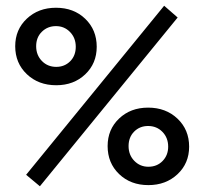

<svg xmlns="http://www.w3.org/2000/svg" viewBox="-20 -640 712 669"><path d="M71 -31 552 -620 599 -579 119 9ZM33 -479Q33 -537 73.5 -575Q114 -613 175 -613Q237 -613 277 -574.5Q317 -536 317 -477Q317 -419 277 -381Q237 -343 176 -343Q114 -343 73.5 -381.5Q33 -420 33 -479ZM244 -477Q244 -508 224 -528.5Q204 -549 175 -549Q146 -549 126 -529.5Q106 -510 106 -479Q106 -448 126 -427.5Q146 -407 176 -407Q205 -407 224.5 -426.5Q244 -446 244 -477ZM639 -129Q639 -71 598.5 -33Q558 5 497 5Q435 5 395 -33.5Q355 -72 355 -131Q355 -189 395 -227Q435 -265 496 -265Q558 -265 598.5 -226.5Q639 -188 639 -129ZM428 -131Q428 -100 448 -79.5Q468 -59 497 -59Q527 -59 546.5 -79Q566 -99 566 -129Q566 -160 546 -180.5Q526 -201 496 -201Q467 -201 447.5 -181.5Q428 -162 428 -131Z"/></svg>

Font: Ysabeau Infant Semibold
Style: Regular
Weight: 600
Designer: Christian Thalmann (Catharsis Fonts)
Version: Version 0.003